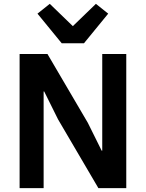

<svg xmlns="http://www.w3.org/2000/svg" viewBox="-20 -979 759 999"><path d="M492 0 282 -358 210 -503H207V-354V0H82V-698H227L437 -340L509 -195H512V-344V-698H637V0ZM417 -754H301L175 -908L239 -959L359 -843L479 -959L543 -908Z"/></svg>

Font: IBM Plex Sans SemiBold
Style: Regular
Weight: 600
Designer: Mike Abbink, Paul van der Laan, Pieter van Rosmalen
Foundry: Bold Monday
Version: Version 3.201